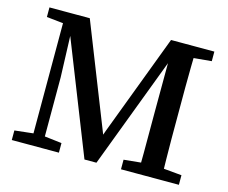

<svg xmlns="http://www.w3.org/2000/svg" viewBox="-95 -798 1102 929"><g transform="rotate(15 455.5 -333.5)"><path d="M34 0V-48L143 -60H168L270 -48V0ZM44 -619V-667H171L172 -607H158ZM127 0V-667H173L184 -354V0ZM398 0 153 -620H140V-667H246L468 -105H442L462 -161L653 -667H707V-620H691L667 -553L458 0ZM581 0V-48L702 -60H740L871 -48V0ZM665 0Q667 -52 667 -104Q667 -156 667 -208.5Q667 -261 667 -311L668 -667H782Q781 -617 780 -565Q779 -513 779 -461.5Q779 -410 779 -357V-310Q779 -258 779 -206.5Q779 -155 780 -103.5Q781 -52 782 0ZM727 -607V-667H870V-619L740 -607Z"/></g></svg>

Font: Source Serif 4 18pt Medium
Style: Regular
Weight: 500
Designer: Frank Grießhammer
Foundry: Adobe Systems Incorporated
Version: Version 4.004;hotconv 1.0.116;makeotfexe 2.5.65601